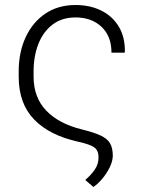

<svg xmlns="http://www.w3.org/2000/svg" viewBox="-20 -558 572 762"><path d="M350.6 184.1 318.4 156.2Q341.3 136.7 356.2 115Q371.1 93.3 371.1 66.4Q371.1 39.1 354 26.9Q336.9 14.6 290 4.4Q176.8 -20.5 115.5 -83.7Q54.2 -147 54.2 -253.9V-274.4Q54.2 -350.6 81.8 -410.2Q109.4 -469.7 159.9 -503.9Q210.4 -538.1 279.8 -538.1Q337.4 -538.1 382.1 -515.9Q426.8 -493.7 451.7 -451.9Q476.6 -410.2 475.6 -352.1L474.6 -349.1H422.4Q422.4 -414.6 382.8 -451.7Q343.3 -488.8 279.8 -488.8Q225.6 -488.8 188.5 -460.4Q151.4 -432.1 132.3 -383.5Q113.3 -335 113.3 -274.4V-253.9Q113.3 -171.9 163.1 -119.4Q212.9 -66.9 306.6 -43.9Q352.1 -32.7 378.7 -20.5Q405.3 -8.3 416.5 10.5Q427.7 29.3 427.7 60.5Q427.2 82 415.3 106.4Q403.3 130.9 385.5 151.9Q367.7 172.9 350.6 184.1Z"/></svg>

Font: Roboto Slab Light
Style: Regular
Weight: 300
Designer: Google
Version: Version 2.000; ttfautohint (v1.8.1.43-b0c9)